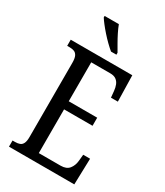

<svg xmlns="http://www.w3.org/2000/svg" viewBox="-227 -1021 952 1110"><g transform="rotate(30 249.5 -465.5)"><path d="M264 -771Q247 -785 227 -804.5Q207 -824 187.5 -846Q168 -868 152.5 -888Q137 -908 129 -921V-931H224Q232 -909 245.5 -882Q259 -855 274 -829Q289 -803 300 -784V-771ZM28 0V-41H45Q63 -41 76 -46Q89 -51 96 -65.5Q103 -80 103 -107V-602Q103 -633 95.5 -648Q88 -663 75 -668Q62 -673 45 -673H28V-714H439L443 -540H397L393 -582Q391 -604 384 -621.5Q377 -639 362.5 -649.5Q348 -660 323 -660H196V-400H386V-346H196V-54H342Q380 -54 398 -76.5Q416 -99 419 -132L423 -174H469L464 0Z"/></g></svg>

Font: Noto Serif ExtraCondensed
Style: Regular
Weight: 400
Width: 2
Designer: Monotype Design Team
Foundry: Monotype Imaging Inc.
Version: Version 2.013